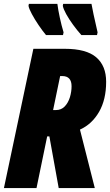

<svg xmlns="http://www.w3.org/2000/svg" viewBox="-25 -964 564 984"><path d="M-4.9 0 146 -713.9H307.1Q417.5 -713.9 468.3 -670.2Q519 -626.5 519 -544.9Q519 -453.6 482.7 -390.6Q446.3 -327.6 384.8 -299.8L460.9 0H275.9L228 -265.1H216.8L162.1 0ZM247.1 -399.9H261.2Q289.1 -399.9 306.9 -418.7Q324.7 -437.5 333.3 -465.8Q341.8 -494.1 341.8 -522Q341.8 -574.2 293.9 -574.2H283.2ZM392.1 -784.2Q370.1 -808.6 349.4 -837.2Q328.6 -865.7 314.2 -891.8Q299.8 -918 296.9 -934.1L298.8 -944.3H443.8Q446.8 -926.3 454.6 -889.6Q462.4 -853 475.1 -798.3L472.2 -784.2ZM210.9 -784.2Q192.9 -805.7 172.9 -835.2Q152.8 -864.7 138.2 -892.1Q123.5 -919.4 121.1 -934.1L123 -944.3H269Q272.9 -913.6 281.7 -872.8Q290.5 -832 300.8 -798.3L297.9 -784.2Z"/></svg>

Font: Open Sans Condensed ExtraBold
Style: Italic
Weight: 800
Width: 3
Italic angle: -12°
Designer: Monotype Design Team
Foundry: Monotype Imaging Inc.
Version: Version 3.003; ttfautohint (v1.8.4)